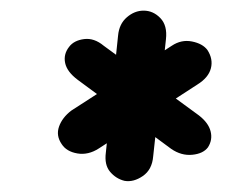

<svg xmlns="http://www.w3.org/2000/svg" viewBox="-20 -807 461 361"><path d="M96 -536Q85 -552 91 -569Q97 -586 114 -599L303 -721Q321 -733 341 -729Q361 -725 370 -713Q381 -696 376.5 -678.5Q372 -661 351 -648L166 -528Q146 -515 125.5 -518.5Q105 -522 96 -536ZM371 -530Q362 -518 341.5 -516Q321 -514 302 -527L126 -657Q106 -672 102.5 -688.5Q99 -705 110 -719Q119 -731 138 -733.5Q157 -736 175 -721L354 -590Q372 -576 376 -560Q380 -544 371 -530ZM214 -467Q198 -471 187 -484Q176 -497 179 -520L202 -740Q204 -762 218.5 -774.5Q233 -787 250 -787Q268 -787 281.5 -773Q295 -759 292 -733L268 -513Q266 -488 248.5 -476Q231 -464 214 -467Z"/></svg>

Font: Edu NSW ACT Foundation SemiBold
Style: Regular
Weight: 600
Version: Version 1.003